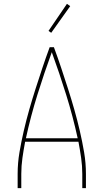

<svg xmlns="http://www.w3.org/2000/svg" viewBox="-20 -981 540 1001"><path d="M72 0V-74Q72 -131 81.5 -187Q91 -243 104 -299Q117 -355 132.5 -409.5Q148 -464 165.5 -518.5Q183 -573 201 -627Q219 -681 239 -735H261Q281 -681 299 -627Q317 -573 334.5 -518.5Q352 -464 367.5 -409.5Q383 -355 396 -299Q409 -243 418.5 -187Q428 -131 428 -74V0H409V-74Q409 -116 403 -158Q397 -200 389 -242H111Q103 -200 97 -158Q91 -116 91 -74V0ZM115 -260H385Q360 -375 325 -487Q290 -599 250 -709Q210 -599 175 -487Q140 -375 115 -260ZM247 -810 233 -820 329 -961 346 -949Z"/></svg>

Font: Iosevka Curly Thin
Style: Regular
Weight: 100
Monospace: yes
Designer: Belleve Invis
Foundry: Belleve Invis
Version: Version 22.1.2; ttfautohint (v1.8.4)